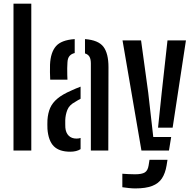

<svg xmlns="http://www.w3.org/2000/svg" viewBox="-20 -820 1052 1046"><path d="M53.5 0V-800H150.5V0Z M238.5 -117.5Q238 -129.5 238 -142Q238 -154.5 238.5 -166Q241 -203.5 253.2 -231.8Q265.5 -260 293 -283Q320.5 -306 368 -326.5Q380 -332 392.8 -337.5Q405.5 -343 419 -348V-282Q412 -278.5 404.8 -274.2Q397.5 -270 389 -264.5Q357 -247.5 346.8 -221Q336.5 -194.5 335.5 -165.5Q335.5 -152 335.5 -143.2Q335.5 -134.5 336 -124.5Q338.5 -96.5 354.2 -80.8Q370 -65 397 -65Q409.5 -65 419 -68.5V-7.5Q397 6.5 362.5 6.5Q303 6.5 273.2 -23.2Q243.5 -53 238.5 -117.5ZM253.5 -386Q252.5 -403.5 252.2 -425.5Q252 -447.5 252.5 -468Q255.5 -534.5 284.8 -568.2Q314 -602 387 -607V-531Q369 -527 358.8 -515Q348.5 -503 347.5 -480Q346.5 -468 346.2 -448.8Q346 -429.5 346.5 -411.8Q347 -394 347.5 -386ZM475 0V-474Q475 -497 467.8 -510.2Q460.5 -523.5 443 -529V-607Q516 -601.5 543.5 -565.2Q571 -529 571 -454L570 0Z M750.5 0 647.5 -600H748.5L787.5 -315.5L815 -73.5H912.5L900.5 0ZM717 206.5Q701.5 206.5 682.2 204.5Q663 202.5 646.5 200V126.5Q660 127.5 679.8 128.5Q699.5 129.5 715.5 129.5Q752.5 129.5 768.8 119.5Q785 109.5 789.5 82L794.5 50.5H892.5L887.5 81.5Q880.5 124 862.2 151.8Q844 179.5 809 193Q774 206.5 717 206.5ZM841 -124.5 861 -315.5 892.5 -600H993L920.5 -124.5Z"/></svg>

Font: Big Shoulders Stencil Text Thin SemiBold
Style: Regular
Weight: 600
Version: Version 2.001